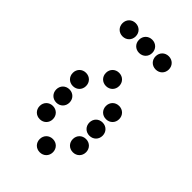

<svg xmlns="http://www.w3.org/2000/svg" viewBox="-210 -760 820 820"><g transform="rotate(45 200.0 -350.0)"><path d="M100 -610C123 -610 140 -627 140 -650C140 -673 123 -690 100 -690C77 -690 60 -673 60 -650C60 -627 77 -610 100 -610ZM200 -610C223 -610 240 -627 240 -650C240 -673 223 -690 200 -690C177 -690 160 -673 160 -650C160 -627 177 -610 200 -610ZM300 -610C323 -610 340 -627 340 -650C340 -673 323 -690 300 -690C277 -690 260 -673 260 -650C260 -627 277 -610 300 -610ZM200 -410C223 -410 240 -427 240 -450C240 -473 223 -490 200 -490C177 -490 160 -473 160 -450C160 -427 177 -410 200 -410ZM100 -310C123 -310 140 -327 140 -350C140 -373 123 -390 100 -390C77 -390 60 -373 60 -350C60 -327 77 -310 100 -310ZM300 -310C323 -310 340 -327 340 -350C340 -373 323 -390 300 -390C277 -390 260 -373 260 -350C260 -327 277 -310 300 -310ZM100 -210C123 -210 140 -227 140 -250C140 -273 123 -290 100 -290C77 -290 60 -273 60 -250C60 -227 77 -210 100 -210ZM300 -210C323 -210 340 -227 340 -250C340 -273 323 -290 300 -290C277 -290 260 -273 260 -250C260 -227 277 -210 300 -210ZM100 -110C123 -110 140 -127 140 -150C140 -173 123 -190 100 -190C77 -190 60 -173 60 -150C60 -127 77 -110 100 -110ZM300 -110C323 -110 340 -127 340 -150C340 -173 323 -190 300 -190C277 -190 260 -173 260 -150C260 -127 277 -110 300 -110ZM200 -10C223 -10 240 -27 240 -50C240 -73 223 -90 200 -90C177 -90 160 -73 160 -50C160 -27 177 -10 200 -10Z"/></g></svg>

Font: TINY 5x3 80
Style: Regular
Weight: 200
Designer: Jack Halten Fahnestock
Foundry: Velvetyne Type Foundry
Version: Version 1.002;hotconv 1.0.109;makeotfexe 2.5.65596